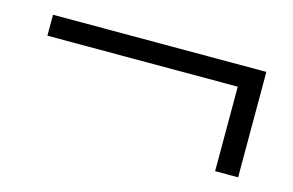

<svg xmlns="http://www.w3.org/2000/svg" viewBox="-47 -517 660 433"><g transform="rotate(15 283.5 -300.0)"><path d="M32.2 -374V-422.9H530.3V-176.8H476.6V-374Z"/></g></svg>

Font: GenEi Koburi Mincho v6
Style: Regular
Weight: 400
Designer: o_tamon (Modified)
Foundry: o_tamon / Adobe Systems Incorporated
Version: Version 6.1